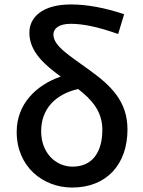

<svg xmlns="http://www.w3.org/2000/svg" viewBox="-20 -830 643 863"><path d="M304 13C460 13 553 -92 553 -248C553 -375 478 -446 382 -515C295 -579 220 -622 220 -675C220 -701 244 -723 298 -723C353 -723 422 -709 511 -677L538 -766C452 -795 371 -810 299 -810C170 -810 112 -752 112 -683C112 -598 180 -539 253 -486C144 -448 55 -364 55 -237C55 -80 174 13 304 13ZM165 -240C165 -340 228 -406 331 -430C392 -383 440 -330 440 -247C440 -143 393 -81 306 -81C232 -81 165 -141 165 -240Z"/></svg>

Font: Source Han Sans JP Medium
Style: Regular
Weight: 500
Designer: Ryoko NISHIZUKA 西塚涼子 (kana, bopomofo & ideographs); Paul D. Hunt (Latin, Greek & Cyrillic); Sandoll Communications 산돌커뮤니
Foundry: Adobe
Version: Version 2.002;hotconv 1.0.116;makeotfexe 2.5.65601